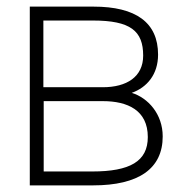

<svg xmlns="http://www.w3.org/2000/svg" viewBox="-20 -560 542 580"><path d="M261 0C399 0 471.5 -50.5 471.5 -148C471.5 -215.5 427 -264.5 378 -279.5C424 -296 457.5 -335 457.5 -395C457.5 -492 390.5 -540 262.5 -540H70V0ZM260.5 -498C374.5 -498 412.5 -466.5 412.5 -392C412.5 -328 363 -296.5 290.5 -296.5H111V-498ZM112 -42V-254.5H290.5C365.5 -254.5 426.5 -227 426.5 -146C426.5 -72.5 372.5 -42 258.5 -42Z"/></svg>

Font: Vela Sans ExtLt
Style: Regular
Weight: 200
Designer: Principal design: Mikhail Sharanda - project Manrope.
Design modification: Ravid Balaliev
Foundry: Mikhail Sharanda
Version: Version 1.001